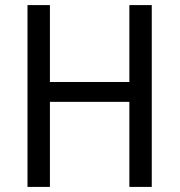

<svg xmlns="http://www.w3.org/2000/svg" viewBox="-20 -734 705 754"><path d="M576 0V-714H488V-412H176V-714H88V0H176V-334H488V0Z"/></svg>

Font: Noto Sans Gurmukhi UI SemiCondensed
Style: Regular
Weight: 400
Width: 4
Designer: Jelle Bosma - Monotype Design Team
Foundry: Monotype Imaging Inc.
Version: Version 2.004